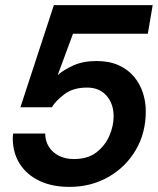

<svg xmlns="http://www.w3.org/2000/svg" viewBox="-20 -720 620 752"><path d="M252 12Q184 12 134 -12Q84 -36 57 -79Q30 -122 30 -179Q30 -183 30.5 -189Q31 -195 32 -197H157Q157 -168 171.5 -145Q186 -122 211.5 -109.5Q237 -97 269 -97Q324 -97 358 -123.5Q392 -150 408.5 -188.5Q425 -227 425 -264Q425 -314 397 -345.5Q369 -377 321 -377Q267 -377 233 -351.5Q199 -326 183 -300H60L191 -700H578L559 -588H266L206 -426Q230 -447 268 -464Q306 -481 358 -481Q408 -481 444.5 -464.5Q481 -448 504.5 -420Q528 -392 539.5 -357Q551 -322 551 -284Q551 -199 511.5 -132Q472 -65 404 -26.5Q336 12 252 12Z"/></svg>

Font: Rethink Sans
Style: Bold Italic
Weight: 700
Italic angle: -10°
Designer: The Rethink Sans project authors (Hans Thiessen). DM Sans designed by Colophon Foundry.
Foundry: Rethink Communications LLC
Version: Version 1.001